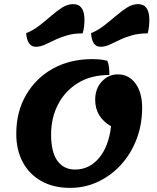

<svg xmlns="http://www.w3.org/2000/svg" viewBox="-20 -887 761 932"><path d="M320 25Q240 25 181.5 -7.5Q123 -40 91 -99Q59 -158 59 -238Q59 -344 106.5 -426Q154 -508 237 -554Q320 -600 427 -600Q446 -600 463 -598.5Q480 -597 501 -592Q507 -578 509 -560Q511 -542 511 -523Q422 -523 359 -484.5Q296 -446 262 -380.5Q228 -315 228 -234Q228 -148 259 -106Q290 -64 344 -64Q414 -64 461 -120.5Q508 -177 519 -274Q442 -319 442 -403Q442 -456 474 -491Q506 -526 552 -526Q605 -526 637.5 -482Q670 -438 670 -364Q670 -282 643 -211.5Q616 -141 568 -88Q520 -35 456.5 -5Q393 25 320 25ZM468 -660Q426 -660 422 -726Q456 -740 486 -763.5Q516 -787 543.5 -810.5Q571 -834 597 -850.5Q623 -867 650 -867Q705 -867 705 -791Q705 -756 697 -725Q654 -725 620.5 -715.5Q587 -706 560.5 -693Q534 -680 511.5 -670Q489 -660 468 -660ZM154 -660Q112 -660 107 -726Q142 -740 172 -763.5Q202 -787 229 -810.5Q256 -834 282 -850.5Q308 -867 335 -867Q390 -867 390 -791Q390 -774 388 -757Q386 -740 381 -725Q339 -725 306 -715.5Q273 -706 246.5 -693Q220 -680 197.5 -670Q175 -660 154 -660Z"/></svg>

Font: Lemonada SemiBold
Style: Regular
Weight: 600
Designer: Mohamed Gaber (Arabic), Eduardo Tunni (Latin)
Foundry: Kief Type Foundry
Version: Version 4.005; ttfautohint (v1.8.3)